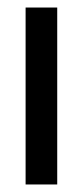

<svg xmlns="http://www.w3.org/2000/svg" viewBox="-20 -490 220 510"><path d="M48 -470H132V0H48Z"/></svg>

Font: Smooch Sans SemiBold
Style: Bold
Weight: 600
Designer: Robert E. Leuschke
Foundry: Robert E. Leuschke
Version: Version 1.010; ttfautohint (v1.8.3)